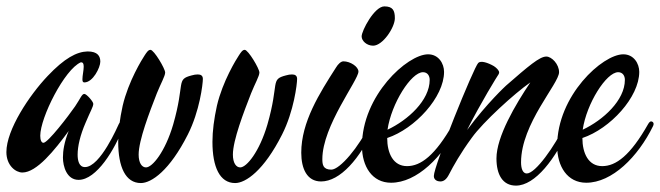

<svg xmlns="http://www.w3.org/2000/svg" viewBox="-54 -557 2066 601"><path d="M333 -162C334 -164 335 -167 335 -169C335 -174 331 -177 327 -177C324 -177 321 -175 318 -169C315 -163 260 -34 212 -34C193 -34 189 -55 189 -73C189 -99 197 -134 214 -173C229 -209 238 -223 238 -232C238 -239 217 -263 210 -263C202 -263 198 -249 181 -224C161 -195 96 -110 82 -110C76 -110 72 -118 72 -132C72 -189 148 -340 199 -362C206 -362 208 -358 208 -348C208 -337 204 -320 204 -309C204 -303 205 -299 210 -299C237 -299 260 -346 260 -364C260 -381 252 -396 220 -396C186 -395 148 -375 95 -319C38 -259 -34 -151 -34 -81C-34 -39 -5 -17 16 -17C61 -17 117 -87 161 -147C147 -112 143 -85 143 -64C143 -36 155 6 192 6C248 6 306 -89 333 -162Z M581 -310C581 -320 575 -324 565 -324C559 -324 553 -323 546 -321C496 -308 526 -299 488 -167C463 -82 423 -33 403 -33C390 -33 380 -47 380 -73C380 -118 414 -206 437 -265C449 -295 463 -319 463 -330C463 -342 428 -401 417 -401C410 -401 405 -393 399 -384C391 -372 348 -303 330 -226C321 -185 316 -147 316 -113C316 -34 339 16 387 16C420 16 477 -23 534 -136C571 -209 581 -294 581 -310Z M876 -310C876 -320 870 -324 860 -324C854 -324 848 -323 841 -321C791 -308 821 -299 783 -167C758 -82 718 -33 698 -33C685 -33 675 -47 675 -73C675 -118 709 -206 732 -265C744 -295 758 -319 758 -330C758 -342 723 -401 712 -401C705 -401 700 -393 694 -384C686 -372 643 -303 625 -226C616 -185 611 -147 611 -113C611 -34 634 16 682 16C715 16 772 -23 829 -136C866 -209 876 -294 876 -310Z M1182 -500C1182 -525 1175 -537 1149 -537C1118 -537 1078 -461 1078 -443C1078 -429 1094 -414 1114 -414C1144 -414 1182 -471 1182 -500ZM1119 -162C1120 -164 1121 -167 1121 -169C1121 -174 1117 -177 1113 -177C1110 -177 1107 -175 1104 -169C1070 -97 1010 -26 983 -26C957 -26 955 -42 955 -59C955 -163 1068 -306 1068 -333C1068 -348 1043 -365 1021 -365C1013 -365 1004 -356 998 -346C946 -265 889 -175 889 -79C889 -29 907 11 951 11C1010 11 1073 -59 1119 -162Z M1379 -162C1380 -164 1381 -167 1381 -169C1381 -174 1377 -177 1373 -177C1370 -177 1367 -174 1364 -169C1308 -70 1263 -37 1220 -37C1177 -37 1158 -77 1158 -125C1245 -154 1336 -253 1336 -332C1336 -358 1319 -387 1286 -387C1221 -387 1079 -258 1079 -100C1079 -36 1111 15 1170 15C1251 15 1332 -66 1379 -162ZM1270 -331C1284 -331 1291 -320 1291 -307C1291 -243 1223 -181 1159 -151C1171 -233 1233 -331 1270 -331Z M1731 -162C1732 -164 1733 -167 1733 -169C1733 -175 1728 -177 1725 -177C1722 -177 1719 -175 1716 -169C1682 -98 1622 -14 1595 -14C1582 -14 1577 -30 1577 -49C1577 -170 1696 -295 1696 -331C1696 -356 1673 -380 1656 -380C1635 -380 1600 -350 1530 -289C1530 -289 1471 -235 1408 -150C1450 -234 1504 -321 1507 -325C1508 -327 1509 -330 1508 -333C1506 -338 1501 -344 1492 -350C1473 -361 1451 -368 1443 -360C1429 -346 1304 -38 1304 -6C1304 7 1316 11 1324 11C1334 11 1343 6 1352 -12C1365 -37 1387 -77 1423 -126C1458 -175 1557 -265 1606 -299C1559 -229 1500 -129 1500 -61C1500 -11 1519 24 1561 24C1621 24 1685 -59 1731 -162Z M1990 -162C1991 -164 1992 -167 1992 -169C1992 -174 1988 -177 1984 -177C1981 -177 1978 -174 1975 -169C1919 -70 1874 -37 1831 -37C1788 -37 1769 -77 1769 -125C1856 -154 1947 -253 1947 -332C1947 -358 1930 -387 1897 -387C1832 -387 1690 -258 1690 -100C1690 -36 1722 15 1781 15C1862 15 1943 -66 1990 -162ZM1881 -331C1895 -331 1902 -320 1902 -307C1902 -243 1834 -181 1770 -151C1782 -233 1844 -331 1881 -331Z"/></svg>

Font: Mervale Script
Style: Regular
Weight: 400
Designer: Astigmatic (AOETI)
Foundry: Astigmatic (AOETI)
Version: Version 1.000